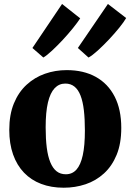

<svg xmlns="http://www.w3.org/2000/svg" viewBox="-20 -910 640 942"><path d="M25.5 -272.5Q25.5 -347.5 48.2 -402.8Q71 -458 110.5 -494.2Q150 -530.5 200.5 -548.2Q251 -566 307.5 -566Q390 -566 450 -532.8Q510 -499.5 542.5 -436.2Q575 -373 575 -282.5Q575 -205.5 552.2 -150.2Q529.5 -95 490 -59Q450.5 -23 399.8 -6Q349 11 292.5 11Q231 11 181.8 -7.8Q132.5 -26.5 97.8 -62.8Q63 -99 44.2 -152Q25.5 -205 25.5 -272.5ZM303 -55Q334.5 -55 355 -77.8Q375.5 -100.5 386 -148Q396.5 -195.5 396.5 -270Q396.5 -326 391.5 -369Q386.5 -412 375.2 -441Q364 -470 345.5 -485Q327 -500 300.5 -500Q269.5 -500 248 -477.2Q226.5 -454.5 215.2 -407.2Q204 -360 204 -285Q204 -228 209.5 -185.2Q215 -142.5 227 -113.5Q239 -84.5 257.5 -69.8Q276 -55 303 -55ZM414 -628 362 -674.5 509.5 -890.5 599 -821.5Q588.5 -803 565.8 -774.8Q543 -746.5 514.8 -716.5Q486.5 -686.5 459.8 -662.2Q433 -638 415 -628ZM192.5 -628 139 -674.5 284.5 -890.5 373.5 -820Q361 -800.5 338 -772Q315 -743.5 287.8 -714.2Q260.5 -685 235.2 -661.5Q210 -638 193 -628Z"/></svg>

Font: Merriweather 28pt Black
Style: Regular
Weight: 900
Version: Version 2.100